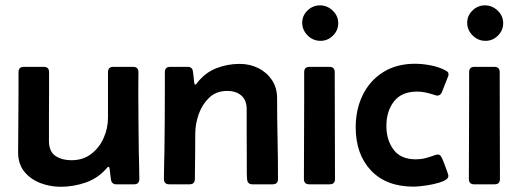

<svg xmlns="http://www.w3.org/2000/svg" viewBox="-20 -695 1957 724"><path d="M418.5 0Q401.4 0 398.4 -17.6Q397 -27.3 395.8 -37.4Q394.5 -47.4 393.6 -57.1Q393.6 -58.6 392.6 -62.3Q391.6 -65.9 389.2 -65.9Q387.2 -65.9 385 -63.7Q382.8 -61.5 381.8 -60.1Q349.6 -22.9 303.5 -6.8Q257.3 9.3 209 9.3Q169.4 9.3 132.6 -4.6Q95.7 -18.6 72 -47.4Q48.3 -76.2 48.3 -120.6Q48.3 -177.2 49.1 -234.1Q49.8 -291 49.8 -347.2V-422.9Q49.8 -442.9 69.8 -442.9H145Q165 -442.9 165 -422.9V-346.2Q165 -300.3 164.6 -253.9Q164.1 -207.5 164.6 -161.1Q165.5 -122.6 189.7 -106.7Q213.9 -90.8 249 -90.8Q293 -90.8 323.7 -114.3Q354.5 -137.7 370.8 -174.6Q387.2 -211.4 387.2 -251.5V-422.9Q387.2 -442.9 407.2 -442.9H481.9Q502 -442.9 502 -422.9Q502 -401.9 501.7 -380.9Q501.5 -359.9 501.5 -338.9Q501.5 -285.2 502.2 -231Q502.9 -176.8 503.4 -123Q503.9 -97.7 504.6 -72Q505.4 -46.4 505.4 -20.5Q505.4 0 485.4 0Z M687.5 -442.9Q705.6 -442.9 707.5 -425.3Q709 -415.5 710 -405.8Q710.9 -396 711.9 -386.2Q711.9 -385.3 712.9 -380.6Q713.9 -376 716.3 -376Q718.8 -376 720.9 -378.9Q723.1 -381.8 724.1 -383.3Q753.4 -420.9 795.4 -437.5Q837.4 -454.1 883.8 -454.1Q921.9 -454.1 953.9 -438.2Q985.8 -422.4 1005.4 -393.3Q1024.9 -364.3 1024.9 -324.2Q1024.9 -248.5 1026.6 -172.4Q1028.3 -96.2 1028.3 -20.5Q1028.3 0 1008.3 0H931.6Q913.1 0 911.6 -20Q910.2 -41 910.6 -62.3Q911.1 -83.5 910.6 -104.5Q910.2 -149.4 910.2 -193.8Q910.2 -238.3 910.2 -282.7Q910.2 -317.4 890.1 -334.7Q870.1 -352.1 836.9 -352.1Q795.4 -352.1 768.8 -326.7Q742.2 -301.3 729.2 -264.2Q716.3 -227.1 716.3 -191.4Q716.3 -148.4 715.8 -105.7Q715.3 -63 714.8 -20Q714.8 0 694.8 0H618.2Q598.1 0 598.1 -20.5Q598.1 -47.9 598.9 -75Q599.6 -102.1 600.1 -128.9Q601.6 -243.2 601.6 -357.4V-422.9Q601.6 -442.9 621.6 -442.9Z M1119.6 -609.4Q1119.6 -636.2 1139.6 -655.5Q1159.7 -674.8 1186.5 -674.8Q1213.9 -674.8 1234.6 -655Q1255.4 -635.3 1255.4 -607.4Q1255.4 -580.6 1235.6 -560.8Q1215.8 -541 1188.5 -541Q1160.6 -541 1140.1 -561.3Q1119.6 -581.5 1119.6 -609.4ZM1127 -314.9V-422.9Q1127 -442.9 1147 -442.9H1222.2Q1242.2 -442.9 1242.2 -422.9Q1242.2 -322.3 1242.7 -221.4Q1243.2 -120.6 1243.2 -20Q1243.2 0 1223.1 0H1146Q1126 0 1126 -20Q1126 -93.8 1126.5 -167.5Q1127 -241.2 1127 -314.9Z M1630.4 -112.3Q1637.2 -112.3 1640.9 -107.9Q1644.5 -103.5 1647 -98.1Q1648.9 -94.2 1654.8 -79.1Q1660.6 -64 1665.8 -49.3Q1670.9 -34.7 1670.9 -31.7Q1670.9 -21 1654.1 -13.2Q1637.2 -5.4 1613.8 -0.5Q1590.3 4.4 1569.3 6.6Q1548.3 8.8 1539.6 8.8Q1436.5 8.8 1378.9 -52.2Q1321.3 -113.3 1321.3 -214.8Q1321.3 -282.7 1347.9 -336.9Q1374.5 -391.1 1424.8 -422.9Q1475.1 -454.6 1545.4 -454.6Q1572.8 -454.6 1604.5 -448.5Q1636.2 -442.4 1660.2 -429.2Q1665 -426.8 1668.2 -423.6Q1671.4 -420.4 1671.4 -414.6Q1671.4 -409.7 1668.9 -404.8L1646.5 -348.1Q1641.1 -334.5 1629.4 -334.5Q1624.5 -334.5 1618.7 -336.9Q1602.5 -342.3 1586.4 -345.9Q1570.3 -349.6 1553.2 -349.6Q1494.1 -349.6 1465.6 -312.5Q1437 -275.4 1437 -220.2Q1437 -167 1464.1 -130.6Q1491.2 -94.2 1548.3 -94.2Q1566.9 -94.2 1584 -98.6Q1601.1 -103 1618.2 -109.4Q1621.1 -110.4 1624 -111.3Q1627 -112.3 1630.4 -112.3Z M1741.7 -609.4Q1741.7 -636.2 1761.7 -655.5Q1781.7 -674.8 1808.6 -674.8Q1835.9 -674.8 1856.7 -655Q1877.4 -635.3 1877.4 -607.4Q1877.4 -580.6 1857.7 -560.8Q1837.9 -541 1810.5 -541Q1782.7 -541 1762.2 -561.3Q1741.7 -581.5 1741.7 -609.4ZM1749 -314.9V-422.9Q1749 -442.9 1769 -442.9H1844.2Q1864.3 -442.9 1864.3 -422.9Q1864.3 -322.3 1864.7 -221.4Q1865.2 -120.6 1865.2 -20Q1865.2 0 1845.2 0H1768.1Q1748 0 1748 -20Q1748 -93.8 1748.5 -167.5Q1749 -241.2 1749 -314.9Z"/></svg>

Font: Belanosima
Style: Regular
Weight: 400
Designer: The DocRepair Project, Santiago Orozco
Foundry: Google
Version: Version 2.000